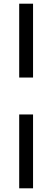

<svg xmlns="http://www.w3.org/2000/svg" viewBox="-20 -780 283 1040"><path d="M84 -160H159V240H84ZM84 -360V-760H159V-360Z"/></svg>

Font: Volkhov
Style: Bold
Weight: 700
Designer: Cyreal (www.cyreal.org)
Foundry: Cyreal (www.cyreal.org)
Version: Version 1.010